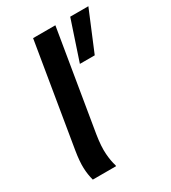

<svg xmlns="http://www.w3.org/2000/svg" viewBox="-166 -753 748 840"><g transform="rotate(-30 207.5 -333.5)"><path d="M52.5 0Q44.2 -30 42.9 -64.2Q41.7 -98.3 50 -149.2L135.8 -666.7H248.3L165 -164.2Q155.8 -106.7 158.8 -68.3Q161.7 -30 170 -5V0ZM256.7 -466.7 323.3 -666.7H415L331.7 -466.7Z"/></g></svg>

Font: Familjen Grotesk GF Medium
Style: Italic
Weight: 500
Designer: Anders Wikstroem, Jonas Baeckman, Matilda Gysing, Kristian Moeller
Foundry: Familjen STHML AB
Version: Version 2.000; Beta; Release 4; Build 6